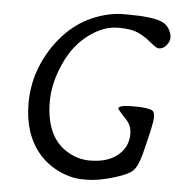

<svg xmlns="http://www.w3.org/2000/svg" viewBox="-51 -733 768 798"><g transform="rotate(5 333.0 -334.5)"><path d="M433.6 -684.1H452.1Q552.7 -684.1 592.8 -667Q613.3 -658.2 624.3 -639.2Q635.3 -620.1 635.3 -604Q635.3 -587.9 622.3 -571.5Q609.4 -555.2 589.4 -555.2Q580.6 -555.2 552.7 -578.4Q524.9 -601.6 496.6 -613.8Q468.3 -626 417.2 -626Q366.2 -626 318.4 -597.4Q270.5 -568.8 236.8 -524.9Q203.1 -481 180.9 -418.2Q158.7 -355.5 158.7 -296.9Q158.7 -139.6 262.2 -86.4Q301.8 -65.9 345.2 -65.9Q419.9 -65.9 461.9 -101.1Q503.9 -136.2 503.9 -189.9Q503.9 -224.6 482.4 -247.6Q444.8 -287.6 444.8 -292Q444.8 -306.2 507.1 -306.2Q569.3 -306.2 586.9 -295.4Q595.7 -290 595.7 -265.6Q595.7 -241.2 563 -113.8Q549.3 -60.5 530 -41.3Q510.7 -22 448 -3.7Q385.3 14.6 340.8 14.6H323.2Q274.9 14.6 224.1 -9.3Q172.9 -33.2 137.7 -75.2Q71.3 -154.3 71.3 -281.2Q71.3 -364.3 101.8 -438.2Q132.3 -512.2 184.3 -569.3Q236.3 -626.5 303 -655.3Q369.6 -684.1 433.6 -684.1Z"/></g></svg>

Font: Averia Libre Light
Style: Italic
Weight: 300
Italic angle: -8.5°
Version: Version 1.002